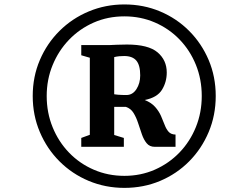

<svg xmlns="http://www.w3.org/2000/svg" viewBox="-20 -932 1086 886"><path d="M131 -489Q131 -578 163.8 -654.8Q196.5 -731.5 254.5 -789.2Q312.5 -847 389.5 -879.2Q466.5 -911.5 554 -911.5Q642.5 -911.5 719 -879.2Q795.5 -847 853 -789.2Q910.5 -731.5 943 -654.8Q975.5 -578 975.5 -489Q975.5 -400 943 -322.8Q910.5 -245.5 853 -187.5Q795.5 -129.5 719 -97.2Q642.5 -65 554 -65Q466.5 -65 389.5 -97.2Q312.5 -129.5 254.5 -187.5Q196.5 -245.5 163.8 -322.8Q131 -400 131 -489ZM195.5 -489Q195.5 -412 222.8 -345Q250 -278 298.8 -227.5Q347.5 -177 413 -148.8Q478.5 -120.5 554 -120.5Q629.5 -120.5 694.8 -149.2Q760 -178 808.5 -228.5Q857 -279 884 -345.8Q911 -412.5 911 -489Q911 -566 884 -632.8Q857 -699.5 808.5 -749.8Q760 -800 694.8 -828.2Q629.5 -856.5 554 -856.5Q477.5 -856.5 412.2 -827.8Q347 -799 298.5 -748.5Q250 -698 222.8 -631.5Q195.5 -565 195.5 -489ZM394.5 -310V-665.5L355 -677V-724H448.5Q469.5 -723.5 485.5 -724Q501.5 -724.5 519.8 -725.5Q538 -726.5 565.5 -726.5Q664.5 -726.5 707 -690.5Q749.5 -654.5 749.5 -597.5Q749.5 -553.5 727.5 -517.8Q705.5 -482 648 -470.5Q679 -458 696.2 -438.2Q713.5 -418.5 723 -396.8Q732.5 -375 739.8 -355.8Q747 -336.5 758 -324Q769 -311.5 790 -311V-254.5H694Q670.5 -254.5 657 -270.8Q643.5 -287 634.8 -312Q626 -337 617.5 -363.5Q609 -390 596.2 -410.8Q583.5 -431.5 560.5 -439H507V-309L551.5 -295.5V-254.5H355V-295.5ZM507 -497Q515 -495.5 525 -494.8Q535 -494 545 -493.8Q555 -493.5 563.5 -493.5Q592 -493.5 609.5 -520.5Q627 -547.5 627 -584Q627 -631.5 609 -652.5Q591 -673.5 553 -673.5Q542 -673.5 530.5 -672.5Q519 -671.5 507 -668.5Z"/></svg>

Font: Merriweather 48pt ExtraBold
Style: Italic
Weight: 800
Italic angle: -7.8°
Version: Version 2.101